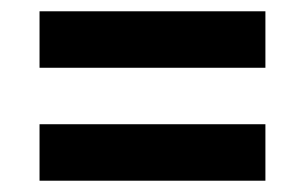

<svg xmlns="http://www.w3.org/2000/svg" viewBox="-20 -520 540 340"><path d="M50 -200H450V-300H50ZM50 -400H450V-500H50Z"/></svg>

Font: Connection Serif
Style: Regular
Weight: 400
Version: Version 0.2